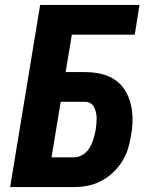

<svg xmlns="http://www.w3.org/2000/svg" viewBox="-20 -755 640 775"><path d="M21 0 142 -735H543L524 -615H270L245 -464H324Q357 -464 387.5 -457Q418 -450 443 -433.5Q468 -417 484 -391.5Q500 -366 507.5 -336Q515 -306 515 -273.5Q515 -241 509 -209Q505 -182 496.5 -154.5Q488 -127 472.5 -102.5Q457 -78 435 -57.5Q413 -37 386.5 -23.5Q360 -10 332.5 -5Q305 0 277 0ZM278 -120Q290 -120 302 -124.5Q314 -129 324 -137.5Q334 -146 341 -157.5Q348 -169 352.5 -180.5Q357 -192 360 -204Q363 -216 366 -229Q368 -241 369 -253Q370 -265 370 -277Q370 -289 367.5 -300.5Q365 -312 360 -322Q355 -332 345.5 -338Q336 -344 324 -344H225L188 -120Z"/></svg>

Font: Iosevka Aile Heavy Oblique
Style: Regular
Weight: 900
Italic angle: -9°
Designer: Belleve Invis
Foundry: Belleve Invis
Version: Version 31.1.0; ttfautohint (v1.8.4)